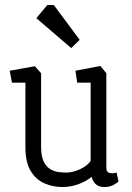

<svg xmlns="http://www.w3.org/2000/svg" viewBox="-20 -747 530 771"><path d="M231 4Q193 4 159 -10.5Q125 -25 103.5 -60Q82 -95 82 -156V-415H28L19 -463L120 -481L145 -453V-159Q145 -120 155.5 -98.5Q166 -77 182.5 -67.5Q199 -58 216 -56Q233 -54 245 -54Q273 -54 302.5 -68Q332 -82 344 -101V-415H290L283 -463L383 -482L407 -453V-73Q407 -60 414 -55.5Q421 -51 430 -51Q436 -51 441 -52.5Q446 -54 448 -54L456 -19Q450 -12 435 -4Q420 4 399 4Q378 4 365.5 -6.5Q353 -17 348 -37Q325 -18 294 -7Q263 4 231 4ZM266 -554 126 -674 170 -727H196L300 -587Z"/></svg>

Font: Kreon Light
Style: Regular
Weight: 300
Designer: Julia Petretta
Foundry: Julia Petretta and Eli Heuer
Version: Version 2.002